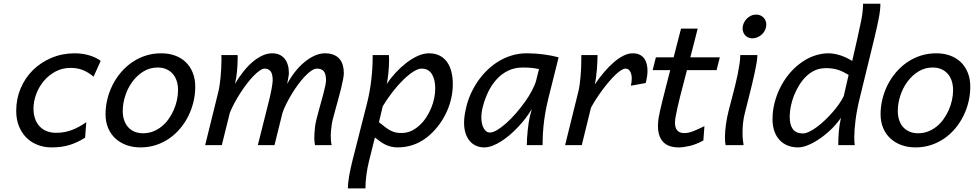

<svg xmlns="http://www.w3.org/2000/svg" viewBox="-20 -787 5281 1041"><path d="M441.4 -40.5Q419.4 -26.9 398.7 -17.1Q377.9 -7.3 356.2 -0.7Q334.5 5.9 310.8 9Q287.1 12.2 259.8 12.2Q218.8 12.2 183.8 -1.5Q148.9 -15.1 123 -40.8Q97.2 -66.4 82.5 -103.3Q67.9 -140.1 67.9 -186Q67.9 -251 92 -308.1Q116.2 -365.2 158.9 -407.2Q201.7 -449.2 259.8 -473.6Q317.9 -498 385.3 -498Q405.8 -498 426.3 -495.1Q446.8 -492.2 465.1 -486.6Q483.4 -481 499 -473.4Q514.6 -465.8 525.9 -457L487.3 -371.1Q460 -394.5 430.2 -406.7Q400.4 -418.9 362.3 -418.9Q317.9 -418.9 281 -399.2Q244.1 -379.4 217.5 -347.7Q190.9 -315.9 176.3 -276.6Q161.6 -237.3 161.6 -198.2Q161.6 -167.5 170.2 -143.3Q178.7 -119.1 194.6 -102.1Q210.4 -85 233.2 -75.9Q255.9 -66.9 284.7 -66.9Q329.1 -66.9 368.9 -81.8Q408.7 -96.7 447.8 -124.5Z M835 -420.9Q792 -420.9 757.1 -399.2Q722.2 -377.4 697.3 -343.3Q672.4 -309.1 658.9 -267.3Q645.5 -225.6 645.5 -185.5Q645.5 -157.2 653.3 -134.8Q661.1 -112.3 675.5 -96.7Q689.9 -81.1 710.2 -72.8Q730.5 -64.5 755.9 -64.5Q784.7 -64.5 809.8 -74.2Q835 -84 856.2 -101.1Q877.4 -118.2 893.8 -141.1Q910.2 -164.1 921.6 -189.9Q933.1 -215.8 939.2 -243.7Q945.3 -271.5 945.3 -298.3Q945.3 -326.7 937.5 -349.6Q929.7 -372.6 915.3 -388.2Q900.9 -403.8 880.6 -412.4Q860.4 -420.9 835 -420.9ZM552.2 -168Q552.2 -208.5 562 -248.8Q571.8 -289.1 590.1 -325.7Q608.4 -362.3 635 -393.8Q661.6 -425.3 695.1 -448.5Q728.5 -471.7 768.6 -484.9Q808.6 -498 854.5 -498Q895.5 -498 929.4 -485.6Q963.4 -473.1 987.5 -449.7Q1011.7 -426.3 1025.1 -392.6Q1038.6 -358.9 1038.6 -316.4Q1038.6 -275.4 1029.1 -235.4Q1019.5 -195.3 1001.5 -158.7Q983.4 -122.1 957.3 -90.8Q931.2 -59.6 898.2 -36.6Q865.2 -13.7 825.7 -0.7Q786.1 12.2 741.7 12.2Q700.7 12.2 666 -0.2Q631.3 -12.7 606 -35.9Q580.6 -59.1 566.4 -92.5Q552.2 -126 552.2 -168Z M1688 0Q1686.5 -7.8 1685.3 -17.3Q1684.1 -26.9 1684.1 -37.6Q1684.1 -51.8 1685.1 -67.1Q1686 -82.5 1688 -99.1Q1689.5 -113.3 1694.6 -134.5Q1699.7 -155.8 1706.3 -180.2Q1712.9 -204.6 1720.2 -230.5Q1727.5 -256.3 1733.6 -279.5Q1739.7 -302.7 1743.7 -321.8Q1747.6 -340.8 1747.6 -351.6Q1747.6 -385.7 1735.6 -400.4Q1723.6 -415 1698.7 -415Q1684.6 -415 1667.2 -403.1Q1649.9 -391.1 1631.6 -371.6Q1613.3 -352.1 1594.7 -326.7Q1576.2 -301.3 1560.3 -274.7Q1544.4 -248 1531.5 -222.2Q1518.6 -196.3 1511.7 -175.3L1468.3 0H1377.9L1437.5 -237.3Q1441.9 -254.9 1445.8 -272.2Q1449.7 -289.6 1452.4 -304.7Q1455.1 -319.8 1456.8 -332Q1458.5 -344.2 1458.5 -351.6Q1458.5 -385.7 1447.3 -400.4Q1436 -415 1414.6 -415Q1403.3 -415 1388.2 -404.5Q1373 -394 1355.5 -376.2Q1337.9 -358.4 1319.6 -334.5Q1301.3 -310.5 1283.9 -283.9Q1266.6 -257.3 1251.5 -229.2Q1236.3 -201.2 1226.1 -175.3L1182.6 0H1092.3L1164.1 -290.5Q1168 -306.2 1170.9 -326.4Q1173.8 -346.7 1176 -369.4Q1178.2 -392.1 1179.4 -415.8Q1180.7 -439.5 1180.7 -461.4V-475.1Q1180.7 -481.9 1180.2 -488.3H1268.1Q1268.6 -484.4 1268.6 -479.5V-469.2Q1268.6 -454.6 1267.6 -436.3Q1266.6 -418 1264.9 -399.2Q1263.2 -380.4 1260.3 -362.8Q1257.3 -345.2 1253.9 -332Q1275.4 -368.7 1299.8 -399.2Q1324.2 -429.7 1350.1 -451.7Q1376 -473.6 1402.8 -485.8Q1429.7 -498 1456.1 -498Q1478.5 -498 1495.4 -490.2Q1512.2 -482.4 1523.4 -468.5Q1534.7 -454.6 1540.5 -434.6Q1546.4 -414.6 1546.4 -390.6Q1546.4 -386.7 1545.2 -378.7Q1543.9 -370.6 1542.5 -361.8Q1541 -353 1539.3 -344.7Q1537.6 -336.4 1537.1 -332Q1555.2 -366.2 1578.9 -396.5Q1602.5 -426.8 1629.4 -449.2Q1656.2 -471.7 1685.1 -484.9Q1713.9 -498 1741.7 -498Q1769 -498 1788.3 -490.2Q1807.6 -482.4 1820.1 -468.3Q1832.5 -454.1 1838.4 -434.3Q1844.2 -414.6 1844.2 -390.6Q1844.2 -377.4 1839.8 -355Q1835.4 -332.5 1828.9 -305.7Q1822.3 -278.8 1814.2 -249.8Q1806.2 -220.7 1799.1 -194.8Q1792 -168.9 1786.4 -147.9Q1780.8 -127 1779.3 -116.2Q1776.9 -97.7 1775.1 -81.3Q1773.4 -64.9 1773.4 -49.8Q1773.4 -36.1 1774.4 -23.7Q1775.4 -11.2 1778.3 0Z M1866.2 234.4Q1866.2 219.2 1868.2 201.4Q1870.1 183.6 1873.5 164.3Q1877 145 1881.3 125Q1885.7 105 1890.6 85.4L1971.2 -231.9Q1978 -259.3 1983.6 -290.3Q1989.3 -321.3 1992.9 -352.8Q1996.6 -384.3 1998.5 -415.3Q2000.5 -446.3 2000.5 -474.1V-488.3H2088.4Q2089.4 -481.4 2089.4 -474.1V-459Q2089.4 -429.7 2086.2 -395.5Q2083 -361.3 2077.1 -332Q2096.7 -361.8 2123.8 -391.4Q2150.9 -420.9 2181.2 -444.6Q2211.4 -468.3 2243.7 -483.2Q2275.9 -498 2305.7 -498Q2338.9 -498 2363.3 -485.6Q2387.7 -473.1 2403.6 -451.2Q2419.4 -429.2 2427.2 -398.7Q2435.1 -368.2 2435.1 -332Q2435.1 -287.6 2424.6 -245.6Q2414.1 -203.6 2395 -166.3Q2376 -128.9 2350.1 -97.2Q2324.2 -65.4 2293.5 -41.5Q2257.3 -13.7 2217.5 -0.7Q2177.7 12.2 2137.2 12.2Q2117.7 12.2 2101.1 8.3Q2084.5 4.4 2069.8 -2.7Q2055.2 -9.8 2041.3 -19.8Q2027.3 -29.8 2012.7 -41.5L1981 85.4Q1971.2 125 1966.3 162.8Q1961.4 200.7 1961.4 234.4ZM2034.7 -124.5Q2055.7 -107.4 2071 -95.9Q2086.4 -84.5 2099.9 -77.9Q2113.3 -71.3 2126.5 -68.6Q2139.6 -65.9 2156.7 -65.9Q2185.5 -65.9 2209.7 -77.1Q2233.9 -88.4 2254.4 -107.4Q2274.9 -126 2290.8 -150.1Q2306.6 -174.3 2317.6 -200.7Q2328.6 -227.1 2334.2 -254.6Q2339.8 -282.2 2339.8 -307.6Q2339.8 -356.4 2321.3 -385.7Q2302.7 -415 2266.6 -415Q2246.6 -415 2220.7 -398.4Q2194.8 -381.8 2166.3 -354Q2137.7 -326.2 2108.9 -289.1Q2080.1 -252 2055.2 -210.9Z M2902.3 -412.6Q2891.1 -415 2870.8 -418Q2850.6 -420.9 2814 -420.9Q2770 -420.9 2734.6 -403.6Q2699.2 -386.2 2672.4 -356.7Q2645.5 -327.1 2626.7 -288.1Q2607.9 -249 2597.2 -206.1Q2589.8 -176.8 2589.8 -150.9Q2589.8 -133.3 2593 -118.2Q2596.2 -103 2602.3 -92Q2608.4 -81.1 2616.9 -74.7Q2625.5 -68.4 2636.2 -68.4Q2652.8 -68.4 2676.3 -82.5Q2699.7 -96.7 2725.6 -119.9Q2751.5 -143.1 2777.6 -173.1Q2803.7 -203.1 2826.2 -234.6Q2848.6 -266.1 2864.7 -296.6Q2880.9 -327.1 2887.2 -351.6ZM2836.4 0Q2836.4 -16.6 2837.6 -37.4Q2838.9 -58.1 2841.1 -79.6Q2843.3 -101.1 2846.4 -121.6Q2849.6 -142.1 2853.5 -157.7L2863.3 -196.3Q2849.6 -172.4 2831.1 -147.9Q2812.5 -123.5 2790.8 -100.3Q2769 -77.1 2745.4 -56.6Q2721.7 -36.1 2697.5 -20.8Q2673.3 -5.4 2649.9 3.4Q2626.5 12.2 2606 12.2Q2581.5 12.2 2561.5 3.4Q2541.5 -5.4 2526.9 -22.5Q2512.2 -39.6 2504.2 -64.7Q2496.1 -89.8 2496.1 -122.1Q2496.1 -139.6 2498.8 -159.4Q2501.5 -179.2 2506.8 -201.2Q2515.1 -238.8 2531.2 -275.4Q2547.4 -312 2569.8 -345Q2592.3 -377.9 2621.1 -406Q2649.9 -434.1 2683.6 -454.6Q2717.3 -475.1 2755.6 -486.6Q2793.9 -498 2835.9 -498Q2883.3 -498 2928.5 -491.9Q2973.6 -485.8 3008.8 -476.1L2953.1 -253.4Q2941.9 -208 2935.5 -168.9Q2929.2 -129.9 2926.3 -97.9Q2923.3 -65.9 2922.6 -41.3Q2921.9 -16.6 2921.9 0Z M3043.9 0 3115.7 -290.5Q3119.6 -305.7 3122.6 -326.9Q3125.5 -348.1 3127.7 -371.8Q3129.9 -395.5 3130.9 -420.7Q3131.8 -445.8 3131.8 -469.2V-488.3H3219.7Q3219.7 -475.1 3219 -455.6Q3218.3 -436 3216.6 -414.1Q3214.8 -392.1 3211.9 -369.9Q3209 -347.7 3205.1 -329.6Q3229 -364.7 3255.1 -395.5Q3281.2 -426.3 3307.6 -449Q3334 -471.7 3360.1 -484.9Q3386.2 -498 3410.2 -498Q3432.1 -498 3447.5 -490.7Q3462.9 -483.4 3472.4 -470.5Q3481.9 -457.5 3486.3 -440.2Q3490.7 -422.9 3490.7 -402.8Q3490.7 -387.2 3488 -370.6Q3485.4 -354 3481 -336.9L3400.4 -322.3Q3405.3 -342.3 3405.3 -361.3Q3405.3 -383.8 3396.7 -399.4Q3388.2 -415 3371.1 -415Q3360.8 -415 3346.7 -405.8Q3332.5 -396.5 3315.7 -380.4Q3298.8 -364.3 3280.8 -343Q3262.7 -321.8 3245.4 -298.3Q3228 -274.9 3212.2 -250.2Q3196.3 -225.6 3184.1 -202.6L3134.3 0Z M3536.1 -476.1H3632.3L3672.4 -631.8H3762.7Q3752 -589.4 3742.2 -550.8Q3732.4 -512.2 3722.7 -476.1H3882.8L3865.2 -406.7H3704.6Q3683.1 -326.2 3667.7 -264.6Q3652.3 -203.1 3644 -159.2Q3642.1 -149.9 3640.9 -140.1Q3639.6 -130.4 3639.6 -120.6Q3639.6 -109.9 3642.1 -99.9Q3644.5 -89.8 3650.1 -82.3Q3655.8 -74.7 3665.3 -70.1Q3674.8 -65.4 3689.5 -65.4Q3713.9 -65.4 3740.5 -76.4Q3767.1 -87.4 3799.3 -103L3793.5 -25.4Q3754.4 -3.9 3719.7 4.2Q3685.1 12.2 3659.2 12.2Q3634.3 12.2 3613.8 5.9Q3593.3 -0.5 3578.6 -14.4Q3564 -28.3 3555.7 -50.3Q3547.4 -72.3 3547.4 -104Q3547.4 -113.8 3548.1 -124.5Q3548.8 -135.3 3550.8 -147Q3553.2 -162.1 3558.8 -187.3Q3564.5 -212.4 3572.8 -245.8Q3581.1 -279.3 3591.6 -320.1Q3602.1 -360.8 3613.8 -406.7H3518.6Z M4086.4 -488.3Q4086.4 -472.2 4082.3 -446.8Q4078.1 -421.4 4071.5 -391.1Q4064.9 -360.8 4056.9 -327.4Q4048.8 -293.9 4040.5 -261.7L4018.6 -174.3Q4011.7 -148.4 4008.8 -120.6Q4005.9 -92.8 4005.9 -66.4Q4005.9 -47.9 4007.6 -30.8Q4009.3 -13.7 4011.7 0H3914.1Q3910.6 -16.6 3910.6 -42.5Q3910.6 -73.7 3916 -112.5Q3921.4 -151.4 3931.2 -189.5L3950.2 -262.2Q3957.5 -290 3965.3 -320.8Q3973.1 -351.6 3979.2 -381.8Q3985.4 -412.1 3989.5 -439.7Q3993.7 -467.3 3993.7 -488.3ZM4006.3 -633.3Q4006.3 -647.5 4012.2 -660.9Q4018.1 -674.3 4028.1 -684.8Q4038.1 -695.3 4051.5 -701.7Q4064.9 -708 4080.6 -708Q4092.3 -708 4102.3 -703.6Q4112.3 -699.2 4119.6 -691.9Q4127 -684.6 4130.9 -674.6Q4134.8 -664.6 4134.8 -653.3Q4134.8 -638.7 4128.7 -625.2Q4122.6 -611.8 4112.1 -601.6Q4101.6 -591.3 4087.6 -585.2Q4073.7 -579.1 4058.1 -579.1Q4046.4 -579.1 4036.9 -583.5Q4027.3 -587.9 4020.5 -595.2Q4013.7 -602.5 4010 -612.3Q4006.3 -622.1 4006.3 -633.3Z M4581.1 -380.9Q4565.4 -390.1 4551.3 -397.2Q4537.1 -404.3 4522.7 -408.7Q4508.3 -413.1 4492.9 -415.3Q4477.5 -417.5 4459 -417.5Q4425.3 -417.5 4398.9 -405.8Q4372.6 -394 4349.1 -371.1Q4328.6 -350.6 4312.5 -324.2Q4296.4 -297.9 4284.9 -268.8Q4273.4 -239.7 4267.6 -210.2Q4261.7 -180.7 4261.7 -154.3Q4261.7 -109.9 4278.8 -86.7Q4295.9 -63.5 4334.5 -63.5Q4348.1 -63.5 4366.9 -72.5Q4385.7 -81.5 4407 -96.9Q4428.2 -112.3 4450 -132.8Q4471.7 -153.3 4491.7 -175.8Q4511.7 -198.2 4528.1 -221.4Q4544.4 -244.6 4554.7 -266.1ZM4753.4 -766.6Q4753.4 -731.4 4744.1 -685.1Q4734.9 -638.7 4719.2 -573.7L4641.1 -253.9Q4625 -187.5 4618.4 -134Q4611.8 -80.6 4611.8 -43.9Q4611.8 -30.3 4612.3 -19.3Q4612.8 -8.3 4614.3 0H4524.9Q4524.9 -34.2 4527.8 -71.5Q4530.8 -108.9 4539.6 -148.9Q4519.5 -118.7 4490.5 -89.8Q4461.4 -61 4429.2 -38.3Q4397 -15.6 4365 -1.7Q4333 12.2 4307.6 12.2Q4275.9 12.2 4250 1.7Q4224.1 -8.8 4206.1 -28.6Q4188 -48.3 4178.2 -76.7Q4168.5 -105 4168.5 -140.6Q4168.5 -185.1 4179.2 -227.8Q4189.9 -270.5 4208.7 -308.8Q4227.5 -347.2 4253.4 -379.9Q4279.3 -412.6 4310.1 -437Q4348.6 -467.8 4389.9 -482.9Q4431.2 -498 4471.2 -498Q4488.8 -498 4506.3 -494.6Q4523.9 -491.2 4540.8 -485.4Q4557.6 -479.5 4573 -471.9Q4588.4 -464.4 4600.6 -456.5L4627.4 -573.7Q4640.1 -629.9 4649.7 -677.2Q4659.2 -724.6 4659.2 -766.6Z M5037.1 -420.9Q4994.1 -420.9 4959.2 -399.2Q4924.3 -377.4 4899.4 -343.3Q4874.5 -309.1 4861.1 -267.3Q4847.7 -225.6 4847.7 -185.5Q4847.7 -157.2 4855.5 -134.8Q4863.3 -112.3 4877.7 -96.7Q4892.1 -81.1 4912.4 -72.8Q4932.6 -64.5 4958 -64.5Q4986.8 -64.5 5012 -74.2Q5037.1 -84 5058.3 -101.1Q5079.6 -118.2 5095.9 -141.1Q5112.3 -164.1 5123.8 -189.9Q5135.3 -215.8 5141.4 -243.7Q5147.5 -271.5 5147.5 -298.3Q5147.5 -326.7 5139.6 -349.6Q5131.8 -372.6 5117.4 -388.2Q5103 -403.8 5082.8 -412.4Q5062.5 -420.9 5037.1 -420.9ZM4754.4 -168Q4754.4 -208.5 4764.2 -248.8Q4773.9 -289.1 4792.2 -325.7Q4810.5 -362.3 4837.2 -393.8Q4863.8 -425.3 4897.2 -448.5Q4930.7 -471.7 4970.7 -484.9Q5010.7 -498 5056.6 -498Q5097.7 -498 5131.6 -485.6Q5165.5 -473.1 5189.7 -449.7Q5213.9 -426.3 5227.3 -392.6Q5240.7 -358.9 5240.7 -316.4Q5240.7 -275.4 5231.2 -235.4Q5221.7 -195.3 5203.6 -158.7Q5185.5 -122.1 5159.4 -90.8Q5133.3 -59.6 5100.3 -36.6Q5067.4 -13.7 5027.8 -0.7Q4988.3 12.2 4943.8 12.2Q4902.8 12.2 4868.2 -0.2Q4833.5 -12.7 4808.1 -35.9Q4782.7 -59.1 4768.6 -92.5Q4754.4 -126 4754.4 -168Z"/></svg>

Font: Andika New Basic
Style: Italic
Weight: 400
Italic angle: -14°
Designer: Victor Gaultney, Annie Olsen, Julie Remington, Don Collingsworth, Eric Hays
Foundry: SIL International
Version: Version 5.500